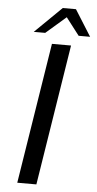

<svg xmlns="http://www.w3.org/2000/svg" viewBox="-61 -965 504 1001"><g transform="rotate(5 190.5 -464.0)"><path d="M186 -737H286L169 0H69ZM226 -928H295L381 -791H321L251 -882L146 -791H86Z"/></g></svg>

Font: Exo Medium
Style: Italic
Weight: 500
Italic angle: -9°
Designer: Natanael Gama
Foundry: Natanael Gama
Version: Version 1.500; ttfautohint (v1.6)